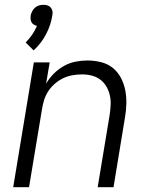

<svg xmlns="http://www.w3.org/2000/svg" viewBox="-20 -780 640 800"><path d="M35 0 121 -520H187L172 -431Q185 -454 204 -473Q223 -492 246 -505Q269 -518 294.5 -523Q320 -528 344 -528Q373 -528 401 -521Q429 -514 449.5 -497.5Q470 -481 483 -457Q496 -433 501.5 -406Q507 -379 506.5 -350Q506 -321 501 -292L453 0H387L437 -302Q440 -322 441 -343Q442 -364 437.5 -383.5Q433 -403 423 -420Q413 -437 397.5 -448.5Q382 -460 362.5 -465Q343 -470 322 -470Q302 -470 282 -466.5Q262 -463 244 -454.5Q226 -446 209.5 -432Q193 -418 181.5 -400.5Q170 -383 164 -364Q158 -345 155 -325L101 0ZM120 -570 87 -603Q102 -618 114 -635.5Q126 -653 134 -672Q127 -674 121 -677.5Q115 -681 111.5 -687Q108 -693 107.5 -700.5Q107 -708 108 -716Q110 -725 114.5 -733.5Q119 -742 126.5 -748.5Q134 -755 143 -757.5Q152 -760 161 -760Q170 -760 178 -757.5Q186 -755 191.5 -748.5Q197 -742 198.5 -733.5Q200 -725 198 -716Q192 -676 172 -637.5Q152 -599 120 -570Z"/></svg>

Font: Iosevka Aile Light Oblique
Style: Regular
Weight: 300
Italic angle: -9°
Designer: Belleve Invis
Foundry: Belleve Invis
Version: Version 31.1.0; ttfautohint (v1.8.4)